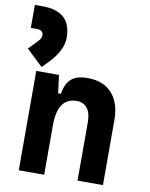

<svg xmlns="http://www.w3.org/2000/svg" viewBox="-93 -918 771 985"><g transform="rotate(10 293.0 -425.0)"><path d="M379.9 0V-304.2Q379.9 -351.1 360.6 -376.5Q341.3 -401.9 305.7 -401.9Q206.1 -401.9 206.1 -258.3V0H73.7V-517.6H191.9L204.1 -423.8H218.8Q226.1 -476.1 254.4 -501.7Q282.7 -527.3 340.3 -527.3Q422.4 -527.3 467.3 -477.5Q512.2 -427.7 512.2 -336.9V0ZM97.2 -542 11.2 -623 35.6 -647.9Q52.2 -665 62.7 -677Q73.2 -689 73.2 -702.1Q73.2 -730 39.6 -730H7.8V-849.6H49.3Q197.8 -849.6 197.8 -711.9Q197.8 -644.5 126.5 -571.8Z"/></g></svg>

Font: Cascadia Mono PL
Style: Bold
Weight: 700
Monospace: yes
Designer: Aaron Bell
Foundry: Saja Typeworks
Version: Version 2404.023; ttfautohint (v1.8.4)